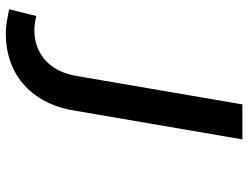

<svg xmlns="http://www.w3.org/2000/svg" viewBox="-112 -700 812 627"><g transform="rotate(-90 293.5 -386.0)"><path d="M152.3 0 245.1 -541Q252.4 -593.3 273.2 -636.2Q293.9 -679.2 326.7 -709.7Q359.4 -740.2 403.6 -756.6Q447.8 -772.9 502 -772.5Q521 -772 539.8 -768.8Q558.6 -765.6 577.1 -761.7L555.2 -672.9Q534.7 -678.2 512.2 -679.2Q480 -679.7 453.9 -669.7Q427.7 -659.7 408.4 -641.4Q389.2 -623 376.7 -597.4Q364.3 -571.8 359.4 -541.5L266.6 0Z"/></g></svg>

Font: Roboto Mono Medium
Style: Italic
Weight: 500
Designer: Google
Version: Version 2.000985; 2015; ttfautohint (v1.3)